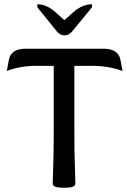

<svg xmlns="http://www.w3.org/2000/svg" viewBox="-20 -881 600 909"><path d="M283.2 7.8Q251 7.8 240.2 2.4Q229.5 -2.9 229.5 -12.7Q229.5 -33.2 231.9 -94.7Q234.4 -156.2 234.4 -267.6V-569.3H154.3Q73.7 -569.3 12.2 -544.9L22 -597.7Q31.7 -650.4 102.1 -650.4H470.2Q540.5 -650.4 550.3 -597.7L560.1 -544.9Q495.6 -569.3 414.1 -569.3H332V-267.6Q332 -156.2 334.5 -94.7Q336.9 -33.2 336.9 -12.7Q336.9 -2.9 326.4 2.4Q315.9 7.8 283.2 7.8ZM415.5 -860.8V-846.7L321.8 -732.4Q306.2 -713.4 285.2 -713.4Q264.6 -713.4 249 -732.4L156.7 -846.7V-860.8Q200.7 -860.8 242.7 -823.2L284.7 -785.6L327.1 -823.2Q369.6 -860.8 415.5 -860.8Z"/></svg>

Font: Bainsley
Style: Regular
Weight: 400
Designer: Paul James MIller
Foundry: High-Logic / Made with FontCreator
Version: Version 1.411;March 28, 2021;FontCreator 13.0.0.2683 64-bit